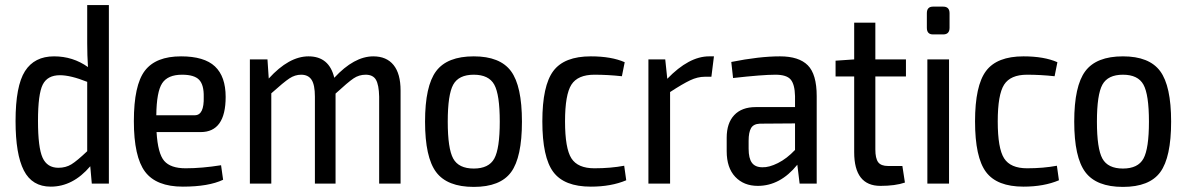

<svg xmlns="http://www.w3.org/2000/svg" viewBox="-20 -720 4653 753"><path d="M407 -700V0H340L334 -68Q266 12 179 12Q106 12 73.5 -51.5Q41 -115 41 -245Q41 -383 78 -441Q115 -499 192 -499Q266 -499 325 -457Q322 -504 322 -550V-700ZM209 -62Q238 -62 260 -75.5Q282 -89 322 -127V-399Q257 -425 215 -425Q166 -425 147.5 -388Q129 -351 129 -246Q129 -141 147 -101.5Q165 -62 209 -62Z M708 -60Q772 -60 847 -72L855 -15Q798 12 697 12Q593 12 549 -46.5Q505 -105 505 -245Q505 -386 548 -442.5Q591 -499 690 -499Q781 -499 823 -459.5Q865 -420 865 -340Q865 -202 767 -202H594Q599 -118 624 -89Q649 -60 708 -60ZM694 -427Q638 -427 616 -393.5Q594 -360 593 -268H744Q781 -268 779 -340Q780 -387 761 -407Q742 -427 694 -427Z M1444 -499Q1496 -499 1523.5 -465Q1551 -431 1551 -365V0H1467V-341Q1466 -387 1454.5 -407Q1443 -427 1414 -427Q1388 -427 1366.5 -412.5Q1345 -398 1296 -353V0H1215V-341Q1215 -387 1202 -407Q1189 -427 1161 -427Q1137 -427 1115 -412.5Q1093 -398 1044 -354V0H960V-487H1029L1034 -412Q1113 -499 1190 -499Q1271 -499 1291 -415Q1369 -499 1444 -499Z M1838 -499Q1941 -499 1984 -441Q2027 -383 2027 -243Q2027 -103 1984.5 -45Q1942 13 1838 13Q1734 13 1690.5 -45Q1647 -103 1647 -243Q1647 -383 1690.5 -441Q1734 -499 1838 -499ZM1918.5 -388Q1897 -427 1838 -427Q1779 -427 1757.5 -388Q1736 -349 1736 -243Q1736 -137 1757.5 -98Q1779 -59 1838 -59Q1897 -59 1918.5 -98Q1940 -137 1940 -243Q1940 -349 1918.5 -388Z M2297 -499Q2378 -499 2430 -476L2419 -421Q2364 -427 2311 -427Q2246 -427 2221 -388Q2196 -349 2196 -244Q2196 -138 2221 -99Q2246 -60 2311 -60Q2375 -60 2428 -70L2436 -13Q2377 12 2297 12Q2193 12 2150 -45.5Q2107 -103 2107 -244Q2107 -384 2150 -441.5Q2193 -499 2297 -499Z M2780 -499 2770 -419H2744Q2716 -419 2686.5 -405Q2657 -391 2608 -359V0H2523V-487H2589L2597 -411Q2682 -499 2761 -499Z M3039 -499Q3113 -499 3148 -464Q3183 -429 3183 -343V0H3116L3107 -74Q3040 9 2952 9Q2897 9 2863.5 -26.5Q2830 -62 2830 -127V-180Q2830 -237 2859.5 -268.5Q2889 -300 2944 -300H3098V-343Q3097 -389 3081 -408Q3065 -427 3021 -427Q2970 -427 2855 -414L2848 -477Q2958 -499 3039 -499ZM2970 -64Q2996 -63 3031 -80.5Q3066 -98 3098 -132V-236L2960 -235Q2935 -234 2925.5 -217.5Q2916 -201 2916 -168V-137Q2916 -99 2929 -81.5Q2942 -64 2970 -64Z M3413 -420V-134Q3413 -99 3424 -84Q3435 -69 3463 -69H3519L3529 -4Q3491 9 3433 9Q3330 9 3330 -123V-420H3257V-482L3330 -487V-631H3413V-487H3533V-420Z M3639 -694H3679Q3704 -694 3704 -668V-611Q3704 -585 3679 -585H3639Q3615 -585 3615 -611V-668Q3615 -694 3639 -694ZM3702 0H3617V-487H3702Z M3994 -499Q4075 -499 4127 -476L4116 -421Q4061 -427 4008 -427Q3943 -427 3918 -388Q3893 -349 3893 -244Q3893 -138 3918 -99Q3943 -60 4008 -60Q4072 -60 4125 -70L4133 -13Q4074 12 3994 12Q3890 12 3847 -45.5Q3804 -103 3804 -244Q3804 -384 3847 -441.5Q3890 -499 3994 -499Z M4384 -499Q4487 -499 4530 -441Q4573 -383 4573 -243Q4573 -103 4530.5 -45Q4488 13 4384 13Q4280 13 4236.5 -45Q4193 -103 4193 -243Q4193 -383 4236.5 -441Q4280 -499 4384 -499ZM4464.5 -388Q4443 -427 4384 -427Q4325 -427 4303.5 -388Q4282 -349 4282 -243Q4282 -137 4303.5 -98Q4325 -59 4384 -59Q4443 -59 4464.5 -98Q4486 -137 4486 -243Q4486 -349 4464.5 -388Z"/></svg>

Font: exo2condensed_r
Style: Regular
Weight: 400
Width: 3
Designer: Natanael Gama
Version: Version 1.001;PS 001.001;hotconv 1.0.70;makeotf.lib2.5.58329